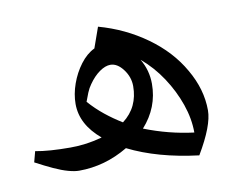

<svg xmlns="http://www.w3.org/2000/svg" viewBox="-58 -508 746 600"><g transform="rotate(-10 315.5 -207.5)"><path d="M529 18Q464 10 408.5 -5.5Q353 -21 307 -44Q233 0 151 0Q137 0 117 -5.5Q97 -11 72 -22.5Q47 -34 17 -50L26 -84Q47 -80 75 -78Q103 -76 137 -76Q163 -76 188 -79.5Q213 -83 238 -90Q176 -142 176 -207Q176 -238 187.5 -270.5Q199 -303 219 -329.5Q239 -356 264 -368L287 -433Q370 -410 437.5 -361.5Q505 -313 542 -248Q580 -183 580 -116Q580 -68 529 18ZM312 -125Q338 -145 350.5 -171.5Q363 -198 363 -231Q363 -260 344.5 -284.5Q326 -309 304 -309Q288 -309 269.5 -296Q251 -283 235 -260Q227 -249 221.5 -235.5Q216 -222 211 -208Q233 -183 258.5 -162.5Q284 -142 312 -125ZM526 -55Q526 -99 510 -145Q494 -191 466 -233.5Q438 -276 400 -308Q422 -271 422 -228Q422 -153 370 -95Q408 -80 447 -70Q486 -60 526 -55Z"/></g></svg>

Font: Noto Naskh Arabic
Style: Regular
Weight: 400
Designer: Monotype Design Team, David Williams, Mohamad Dakak and Nizar Qandah
Foundry: Monotype Imaging Inc.
Version: Version 2.013